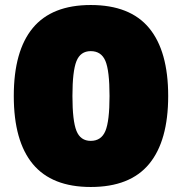

<svg xmlns="http://www.w3.org/2000/svg" viewBox="-20 -735 726 766"><path d="M342 11Q187 11 111 -80.5Q35 -172 35 -352Q35 -532 111 -623.5Q187 -715 342 -715Q499 -715 575 -623Q651 -531 651 -352Q651 -173 575 -81Q499 11 342 11ZM342 -173Q384 -173 400.5 -212.5Q417 -252 417 -352Q417 -453 400.5 -492Q384 -531 342 -531Q301 -531 285 -491Q269 -451 269 -352Q269 -253 285 -213Q301 -173 342 -173Z"/></svg>

Font: Prodigy Sans Black
Style: Regular
Weight: 900
Designer: Wei Huang
Foundry: Wei Huang
Version: Version 1.003; ttfautohint (v1.8.3)